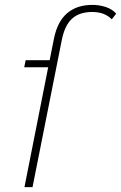

<svg xmlns="http://www.w3.org/2000/svg" viewBox="-20 -765 495 785"><path d="M80 0 177 -490H79L85 -519H183L201 -609Q215 -677 254.5 -711Q294 -745 358 -745Q387 -745 413.5 -736Q440 -727 455 -709L437 -686Q408 -716 357 -716Q305 -716 275 -689Q245 -662 233 -603L113 0Z"/></svg>

Font: Montserrat Thin ExtraLight
Style: Italic
Weight: 250
Italic angle: -11.3°
Version: Version 9.000